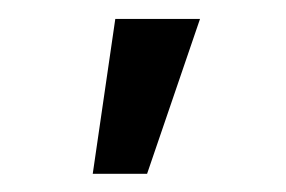

<svg xmlns="http://www.w3.org/2000/svg" viewBox="-20 -793 307 206"><path d="M79.5 -606.5 103.7 -772.7H194.6L137.8 -606.5Z"/></svg>

Font: Inter UI
Style: Regular
Weight: 400
Designer: Rasmus Andersson
Foundry: rsms
Version: 3.2;8d6f07862